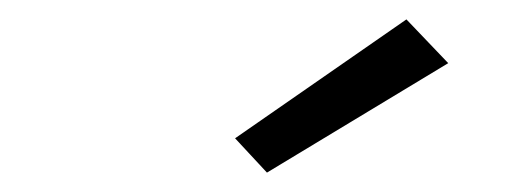

<svg xmlns="http://www.w3.org/2000/svg" viewBox="-20 -744 540 197"><path d="M221.2 -602.1 253.9 -566.9 439.9 -679.2 397 -724.1Z"/></svg>

Font: Comic Neue Angular
Style: Italic
Weight: 400
Italic angle: -12°
Designer: Craig Rozynski
Foundry: Craig Rozynski
Version: Version 2.003